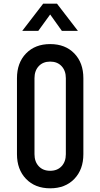

<svg xmlns="http://www.w3.org/2000/svg" viewBox="-20 -1005 544 1041"><path d="M252 16Q170.5 16 121.2 -35Q72 -86 72 -169V-581Q72 -664.5 121.2 -715.2Q170.5 -766 252 -766Q334 -766 383 -715.2Q432 -664.5 432 -581V-169Q432 -86 383 -35Q334 16 252 16ZM252 -79Q291 -79 314 -103.8Q337 -128.5 337 -169V-581Q337 -621.5 314 -646.2Q291 -671 252 -671Q213 -671 190 -646.2Q167 -621.5 167 -581V-169Q167 -128.5 190 -103.8Q213 -79 252 -79ZM100.5 -837.5 214 -985H289L402.5 -837.5H315.5L252 -926.5L187.5 -837.5Z"/></svg>

Font: Mohave Medium
Style: Regular
Weight: 500
Designer: Gumpita Rahayu
Foundry: Tokotype
Version: Version 2.003